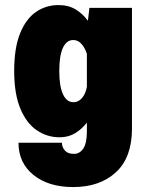

<svg xmlns="http://www.w3.org/2000/svg" viewBox="-20 -531 590 758"><path d="M215.5 11Q165.5 11 124.8 -17Q84 -45 60 -103Q36 -161 36 -251Q36 -341 59 -398.5Q82 -456 121.5 -483.5Q161 -511 211.5 -511Q251 -511 279.5 -493.2Q308 -475.5 327 -449L333 -500H501V-23Q501 91 437.5 149.2Q374 207.5 269 207.5Q171.5 207.5 112.2 159.8Q53 112 53 32.5H224.5Q224.5 49.5 236 63Q247.5 76.5 272 76.5Q294.5 76.5 308.8 55.5Q323 34.5 323 -13V-47Q304 -22 277.2 -5.5Q250.5 11 215.5 11ZM214 -251Q214 -191 228.5 -159.2Q243 -127.5 270.5 -127.5Q289.5 -127.5 303.8 -144Q318 -160.5 323 -188.5V-318Q316 -341 302.2 -357Q288.5 -373 269 -373Q242.5 -373 228.2 -341.8Q214 -310.5 214 -251Z"/></svg>

Font: Trispace SemiCondensed ExtraBold
Style: Regular
Weight: 800
Width: 4
Designer: Tyler Finck
Foundry: Etcetera Type Company
Version: Version 1.210; ttfautohint (v1.8.3)